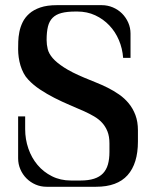

<svg xmlns="http://www.w3.org/2000/svg" viewBox="-20 -714 596 734"><path d="M76.2 -269V-220.2Q76.2 -181.6 88.4 -146.2Q100.6 -110.8 123.3 -83.7Q146 -56.6 178.5 -40.3Q210.9 -23.9 251.5 -23.9H287.6Q318.4 -23.9 339.6 -30.8Q360.8 -37.6 373.8 -51.3Q386.7 -64.9 392.6 -85.4Q398.4 -106 398.4 -132.8V-166Q398.4 -192.4 390.9 -211.4Q383.3 -230.5 370.4 -244.6Q357.4 -258.8 339.8 -269Q322.3 -279.3 301.8 -288.6Q275.4 -300.3 246.1 -312.7Q216.8 -325.2 188 -339.8Q159.2 -354.5 133.1 -371.8Q106.9 -389.2 87.9 -409.7Q77.6 -420.4 70.3 -434.3Q63 -448.2 58.3 -463.6Q53.7 -479 51.5 -494.9Q49.3 -510.7 49.3 -525.9Q49.3 -538.1 49.8 -555.4Q50.3 -572.8 54 -591.6Q57.6 -610.4 66.4 -628.7Q75.2 -647 91.6 -661.6Q107.9 -676.3 133.8 -685.3Q159.7 -694.3 197.8 -694.3H368.7Q391.1 -694.3 411.4 -685.8Q431.6 -677.2 446.5 -662.4Q461.4 -647.5 470.2 -627.7Q479 -607.9 479 -585.4V-492.7H450.7Q448.2 -528.3 434.6 -560.5Q420.9 -592.8 397.9 -616.9Q375 -641.1 344 -655.5Q313 -669.9 275.9 -669.9H269Q236.3 -669.9 215.1 -664.3Q193.8 -658.7 181.2 -646Q168.5 -633.3 163.3 -612.5Q158.2 -591.8 158.2 -561Q158.2 -543.5 162.4 -526.4Q166.5 -509.3 181.4 -491.9Q196.3 -474.6 224.9 -456.1Q253.4 -437.5 302.2 -417Q322.8 -408.2 345.7 -399.2Q368.7 -390.1 391.6 -378.7Q414.6 -367.2 435.3 -352.8Q456.1 -338.4 472.2 -318.8Q488.3 -299.3 497.8 -273.9Q507.3 -248.5 507.3 -215.8V-172.9Q507.3 -88.9 467.8 -44.4Q428.2 0 347.2 0H158.2Q135.7 0 116 -8.5Q96.2 -17.1 81.3 -32Q66.4 -46.9 57.9 -66.7Q49.3 -86.4 49.3 -108.9V-269Z"/></svg>

Font: Unique
Style: Regular
Weight: 400
Designer: Anna Pocius (aka Artmaker)
Foundry: Anna Pocius
Version: Version 1.000 2013 initial release